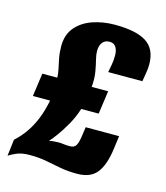

<svg xmlns="http://www.w3.org/2000/svg" viewBox="-94 -671 642 744"><g transform="rotate(15 227.0 -299.0)"><path d="M5 0 13 -66Q39 -90 57 -116.5Q75 -143 88 -175.5Q101 -208 109 -249H40L53 -342H113Q113 -356 109 -374.5Q105 -393 100.5 -415.5Q96 -438 96 -464Q96 -511 121.5 -540.5Q147 -570 188 -584Q229 -598 276 -598Q362 -598 403 -571.5Q444 -545 444 -483Q444 -467 440.5 -447Q437 -427 435 -414H298Q301 -431 304 -446.5Q307 -462 307 -483Q307 -503 299 -516Q291 -529 273 -529Q255 -529 245 -516.5Q235 -504 235 -481Q235 -467 240 -447.5Q245 -428 249.5 -402Q254 -376 251 -342H317L304 -249H234Q223 -214 205 -182.5Q187 -151 170.5 -128.5Q154 -106 145 -97Q153 -99 163 -100Q173 -101 183 -101Q194 -101 204 -99.5Q214 -98 228 -98Q245 -98 252 -108Q259 -118 263 -143L269 -185H403L396 -132Q387 -65 361.5 -33.5Q336 -2 283 -2Q246 -2 216 -7.5Q186 -13 156 -19Q126 -25 89 -25Q56 -25 35.5 -16Q15 -7 5 0Z"/></g></svg>

Font: Alumni Sans Black
Style: Italic
Weight: 900
Italic angle: -8°
Version: Version 1.016